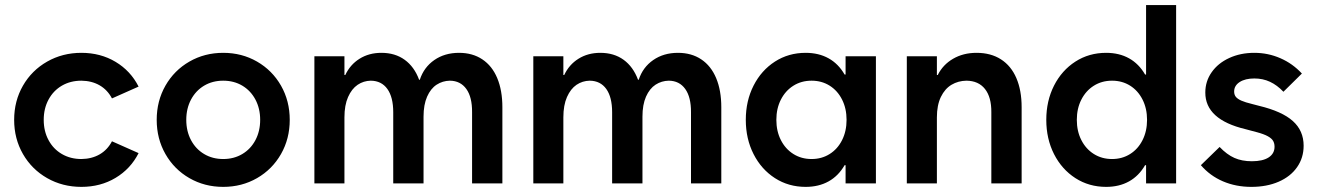

<svg xmlns="http://www.w3.org/2000/svg" viewBox="-20 -727 5223 761"><path d="M36.1 -252Q36.1 -326.7 71 -387.5Q106 -448.2 167 -482.9Q228 -517.6 302.7 -517.6Q378.4 -517.6 438 -481.9Q497.6 -446.3 529.3 -383.8L423.8 -336.9Q406.2 -370.6 375 -388.7Q343.8 -406.7 302.7 -407.2Q259.3 -407.2 225.3 -387.5Q191.4 -367.7 172.4 -332.3Q153.3 -296.9 153.3 -252Q153.3 -207 172.4 -171.6Q191.4 -136.2 225.3 -116.5Q259.3 -96.7 302.7 -96.7Q343.8 -97.2 375 -115.2Q406.2 -133.3 423.8 -167L529.3 -120.1Q497.6 -57.6 438 -22Q378.4 13.7 302.7 13.7Q228 13.7 167 -21Q106 -55.7 71 -116.5Q36.1 -177.2 36.1 -252Z M601.1 -252Q601.1 -326.7 635.7 -387.5Q670.4 -448.2 730.7 -482.9Q791 -517.6 864.7 -517.6Q938.5 -517.6 998.8 -482.9Q1059.1 -448.2 1093.8 -387.5Q1128.4 -326.7 1128.4 -252Q1128.4 -177.2 1093.8 -116.5Q1059.1 -55.7 998.8 -21Q938.5 13.7 864.7 13.7Q791 13.7 730.7 -21Q670.4 -55.7 635.7 -116.5Q601.1 -177.2 601.1 -252ZM1011.2 -252Q1011.2 -296.9 992.4 -332.3Q973.6 -367.7 940.4 -387.5Q907.2 -407.2 864.7 -407.2Q822.3 -407.2 789.1 -387.5Q755.9 -367.7 737.1 -332.3Q718.3 -296.9 718.3 -252Q718.3 -207 737.1 -171.6Q755.9 -136.2 789.1 -116.5Q822.3 -96.7 864.7 -96.7Q907.2 -96.7 940.4 -116.5Q973.6 -136.2 992.4 -171.6Q1011.2 -207 1011.2 -252Z M1226.1 -503.9H1345.2V-429.7H1348.6Q1367.7 -470.7 1405 -494.1Q1442.4 -517.6 1491.7 -517.6Q1545.9 -517.6 1584 -490Q1622.1 -462.4 1641.1 -411.1H1644Q1660.2 -460.4 1701.4 -489Q1742.7 -517.6 1799.3 -517.6Q1853 -517.6 1891.8 -491.7Q1930.7 -465.8 1950.9 -417.2Q1971.2 -368.7 1971.2 -301.8V0H1851.1V-282.2Q1851.6 -341.8 1828.4 -374.3Q1805.2 -406.7 1763.2 -407.2Q1734.4 -406.7 1710.7 -391.4Q1687 -376 1672.9 -344Q1658.7 -312 1658.7 -264.6V0H1538.6V-282.2Q1538.6 -341.8 1515.4 -374.3Q1492.2 -406.7 1449.7 -407.2Q1420.9 -406.7 1397.5 -390.9Q1374 -375 1359.6 -342.5Q1345.2 -310.1 1345.2 -261.7V0H1226.1Z M2093.8 -503.9H2212.9V-429.7H2216.3Q2235.4 -470.7 2272.7 -494.1Q2310.1 -517.6 2359.4 -517.6Q2413.6 -517.6 2451.7 -490Q2489.7 -462.4 2508.8 -411.1H2511.7Q2527.8 -460.4 2569.1 -489Q2610.4 -517.6 2667 -517.6Q2720.7 -517.6 2759.5 -491.7Q2798.3 -465.8 2818.6 -417.2Q2838.9 -368.7 2838.9 -301.8V0H2718.8V-282.2Q2719.2 -341.8 2696 -374.3Q2672.9 -406.7 2630.9 -407.2Q2602.1 -406.7 2578.4 -391.4Q2554.7 -376 2540.5 -344Q2526.4 -312 2526.4 -264.6V0H2406.2V-282.2Q2406.2 -341.8 2383.1 -374.3Q2359.9 -406.7 2317.4 -407.2Q2288.6 -406.7 2265.1 -390.9Q2241.7 -375 2227.3 -342.5Q2212.9 -310.1 2212.9 -261.7V0H2093.8Z M3335.4 -252Q3335.4 -296.9 3317.6 -332.3Q3299.8 -367.7 3268.3 -387.5Q3236.8 -407.2 3196.8 -407.2Q3156.2 -407.2 3124.5 -387.2Q3092.8 -367.2 3075 -332Q3057.1 -296.9 3057.1 -252Q3057.1 -207 3075 -171.9Q3092.8 -136.7 3124.5 -116.7Q3156.2 -96.7 3196.8 -96.7Q3236.8 -96.7 3268.3 -116.5Q3299.8 -136.2 3317.6 -171.6Q3335.4 -207 3335.4 -252ZM3331.5 0V-72.3H3327.6Q3303.2 -29.8 3264.2 -8.1Q3225.1 13.7 3173.3 13.7Q3105.5 13.7 3051.5 -21Q2997.6 -55.7 2966.8 -116.2Q2936 -176.8 2936 -252Q2936 -327.1 2966.8 -387.7Q2997.6 -448.2 3051.5 -482.9Q3105.5 -517.6 3173.3 -517.6Q3225.1 -517.6 3264.2 -495.8Q3303.2 -474.1 3327.6 -431.6H3331.5V-503.9H3451.7V0Z M3574.2 -503.9H3693.4V-429.7H3696.8Q3717.3 -470.7 3757.6 -494.1Q3797.9 -517.6 3850.6 -517.6Q3907.2 -517.6 3947.5 -491.7Q3987.8 -465.8 4008.5 -417.2Q4029.3 -368.7 4029.3 -301.8V0H3909.2V-282.2Q3909.7 -341.8 3884 -374.3Q3858.4 -406.7 3810.5 -407.2Q3777.8 -406.7 3751.5 -391.1Q3725.1 -375.5 3709.2 -342.8Q3693.4 -310.1 3693.4 -261.7V0H3574.2Z M4522.5 0V-72.3H4518.6Q4494.1 -29.8 4455.1 -8.1Q4416 13.7 4364.3 13.7Q4296.4 13.7 4242.4 -21Q4188.5 -55.7 4157.7 -116.2Q4127 -176.8 4127 -252Q4127 -327.1 4157.7 -387.7Q4188.5 -448.2 4242.4 -482.9Q4296.4 -517.6 4364.3 -517.6Q4416 -517.6 4455.1 -495.8Q4494.1 -474.1 4518.6 -431.6H4522.5V-707H4641.6V0ZM4526.4 -252Q4526.4 -296.9 4508.5 -332.3Q4490.7 -367.7 4459.2 -387.5Q4427.7 -407.2 4387.7 -407.2Q4347.2 -407.2 4315.4 -387.2Q4283.7 -367.2 4265.9 -332Q4248 -296.9 4248 -252Q4248 -207 4265.9 -171.9Q4283.7 -136.7 4315.4 -116.7Q4347.2 -96.7 4387.7 -96.7Q4427.7 -96.7 4459.2 -116.5Q4490.7 -136.2 4508.5 -171.6Q4526.4 -207 4526.4 -252Z M4739.7 -72.3 4814 -144.5Q4842.8 -114.3 4872.6 -101.1Q4902.3 -87.9 4941.9 -87.9Q4984.9 -87.9 5008.3 -103Q5031.7 -118.2 5031.7 -145.5Q5031.7 -161.6 5023.7 -172.1Q5015.6 -182.6 4996.6 -191.2Q4977.5 -199.7 4942.9 -208L4917.5 -214.8Q4756.8 -252.9 4757.3 -360.4Q4757.3 -404.8 4782.5 -440.7Q4807.6 -476.6 4852.1 -497.1Q4896.5 -517.6 4951.7 -517.6Q5005.9 -517.6 5054.7 -496.3Q5103.5 -475.1 5140.1 -435.5L5066.9 -363.3Q5042 -389.6 5013.7 -402.8Q4985.4 -416 4951.7 -416Q4915.5 -416 4893.6 -401.9Q4871.6 -387.7 4871.6 -364.3Q4871.6 -351.6 4878.2 -343.3Q4884.8 -335 4900.1 -328.1Q4915.5 -321.3 4943.8 -314.5L4970.2 -307.6Q5061.5 -285.6 5104.2 -247.3Q5147 -209 5147 -149.4Q5147 -101.6 5121.1 -64.5Q5095.2 -27.3 5048.1 -6.8Q5001 13.7 4939.9 13.7Q4878.4 13.7 4827.1 -8.3Q4775.9 -30.3 4739.7 -72.3Z"/></svg>

Font: Wanted Sans SemiBold
Style: Regular
Weight: 600
Designer: Original Design by Kil Hyung-jin and Kang Hanbin, Wanted Lab, Inc; Hangeul from Source Han Sans by Jang Soo-young and Ka
Foundry: Wanted Lab, Inc.
Version: Version 1.003